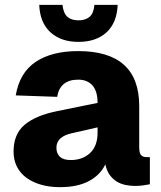

<svg xmlns="http://www.w3.org/2000/svg" viewBox="-20 -761 665 793"><path d="M228 12Q185 12 150 2Q115 -8 89.5 -26.5Q64 -45 50 -72.5Q36 -100 36 -135Q36 -207 81.5 -245.5Q127 -284 216 -302L383 -336Q383 -384 362 -408Q341 -432 303 -432Q228 -432 216 -361L45 -367Q61 -461 127.5 -505.5Q194 -550 303 -550Q555 -550 555 -323V-153Q555 -128 563 -120Q571 -112 586 -112H599V0Q591 2 573 4.5Q555 7 538 7Q519 7 499 3Q479 -1 462.5 -11Q446 -21 433.5 -38Q421 -55 415 -82Q394 -38 347 -13Q300 12 228 12ZM272 -100Q321 -100 352 -129Q383 -158 383 -213V-235L278 -211Q213 -197 213 -151Q213 -127 227.5 -113.5Q242 -100 272 -100ZM304 -588Q232 -588 188.5 -627.5Q145 -667 142 -741H238Q242 -706 258.5 -691.5Q275 -677 304 -677Q333 -677 350 -691.5Q367 -706 370 -741H466Q463 -667 420 -627.5Q377 -588 304 -588Z"/></svg>

Font: Geist ExtBd
Style: Regular
Weight: 400
Designer: Basement.studio, Andrés Briganti, Mateo Zaragoza
Foundry: Basement.studio, Vercel, Andrés Briganti, Guido Ferreyra, Mateo Zaragoza
Version: Version 1.401